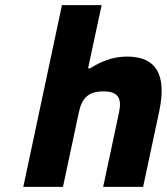

<svg xmlns="http://www.w3.org/2000/svg" viewBox="-20 -730 651 750"><path d="M222 -710 71 0H226L288 -291C300 -348 326 -373 384 -373C440 -373 457 -348 445 -291L383 0H539L602 -295C633 -442 587 -509 477 -509C419 -509 373 -489 332 -463H324L377 -710Z"/></svg>

Font: LT Wave Mono Black
Style: Italic
Weight: 900
Designer: Daniel Lyons
Version: Version 2.5 (Glyphs App)